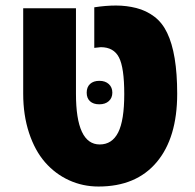

<svg xmlns="http://www.w3.org/2000/svg" viewBox="-20 -662 700 691"><path d="M319.3 -635.7Q360.4 -642.1 397.7 -642.1Q435.1 -642.1 470.7 -633.1Q506.3 -624 535.2 -602.3Q564 -580.6 581.5 -543.9Q617.7 -469.2 617.7 -324.7Q617.7 -166 543.9 -78.4Q470.2 9.3 334.5 9.3Q277.8 9.3 228.3 -13.4Q178.7 -36.1 142.1 -78.1Q105.5 -120.1 84.5 -183.8Q63.5 -247.6 63.5 -324.7V-632.3H253.4V-324.7Q253.4 -142.1 338.9 -142.1Q383.3 -142.1 405.3 -185.3Q427.2 -228.5 427.2 -323.5Q427.2 -418.5 408.2 -455.3Q389.2 -492.2 342.8 -492.2L319.3 -489.7ZM292 -328.6Q292 -348.6 304.2 -359.9Q316.4 -371.1 337.6 -371.1Q358.9 -371.1 371.6 -359.4Q384.3 -347.7 384.3 -328.6Q384.3 -309.6 371.6 -298.1Q358.9 -286.6 337.4 -286.6Q315.9 -286.6 304 -297.6Q292 -308.6 292 -328.6Z"/></svg>

Font: Open Sans Hebrew Extra Bold
Style: Regular
Weight: 800
Foundry: Ascender Corporation, Yanek Iontef
Version: Version 2.001;PS 002.001;hotconv 1.0.70;makeotf.lib2.5.58329